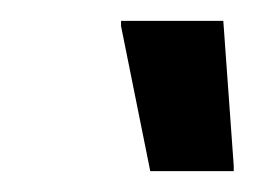

<svg xmlns="http://www.w3.org/2000/svg" viewBox="-20 -729 244 184"><path d="M124 -565 96 -704V-709H194L204 -570V-565Z"/></svg>

Font: Saira Ultra Condensed
Style: Bold Italic
Weight: 700
Width: 1
Italic angle: -12°
Designer: Hector Gatti with collaboration of the Omnibus-Type team
Foundry: Omnibus-Type
Version: Version 1.001; ttfautohint (v1.8)